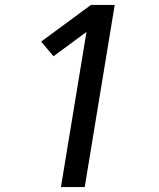

<svg xmlns="http://www.w3.org/2000/svg" viewBox="-20 -755 640 775"><path d="M226 0 329 -626 196 -528 146 -587 347 -735H443L322 0Z"/></svg>

Font: Iosevka Md Ex Obl
Style: Regular
Weight: 500
Width: 7
Italic angle: -9°
Monospace: yes
Designer: Belleve Invis
Foundry: Belleve Invis
Version: Version 32.5.0; ttfautohint (v1.8.4)